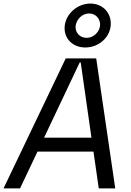

<svg xmlns="http://www.w3.org/2000/svg" viewBox="-41 -1054 734 1074"><path d="M436.1 -788.4C508.5 -788.4 571 -840.9 578.1 -909.1C585.2 -977.3 536.9 -1034.1 464.5 -1034.1C392 -1034.1 328.1 -977.3 321 -909.1C313.9 -840.9 363.6 -788.4 436.1 -788.4ZM382.1 -909.1C386.4 -944.6 417.6 -978.7 457.4 -978.7C497.2 -978.7 522.7 -944.6 518.5 -909.1C514.2 -875 483 -842.3 443.2 -842.3C403.4 -842.3 377.8 -875 382.1 -909.1ZM603.7 0 497.2 -727.3H326.7L-21.3 0H71L168.7 -206H481.9L511.4 0ZM404.8 -704.5H410.5L470.5 -284.1H205.6Z"/></svg>

Font: Riot Sans 2.0
Style: Italic
Weight: 400
Italic angle: -9.39999°
Designer: Rasmus Andersson
Foundry: rsms
Version: Version 3.006;hotconv 1.0.109;makeotfexe 2.5.65596